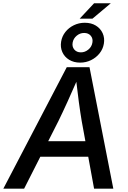

<svg xmlns="http://www.w3.org/2000/svg" viewBox="-42 -1130 767 1150"><path d="M-22 0 357.9 -727.5H494.1L636.7 0H521.5L447.3 -405.3Q439.5 -451.2 430.2 -519.3Q420.9 -587.4 410.2 -681.2H433.6Q394 -590.8 363.3 -522.9Q332.5 -455.1 308.1 -405.3L102.5 0ZM150.9 -191.4 166 -284.2H542.5L527.3 -191.4ZM435.1 -1018.1 521.5 -1110.4H621.6L511.7 -1018.1ZM438 -754.9Q399.9 -754.9 372.1 -772Q344.2 -789.1 331.3 -818.1Q318.4 -847.2 324.2 -881.3Q329.6 -913.1 349.6 -938.5Q369.6 -963.9 400.1 -978.8Q430.7 -993.7 465.8 -993.7Q504.4 -993.7 532 -976.8Q559.6 -960 572.8 -931.2Q585.9 -902.3 580.1 -868.2Q574.7 -835.9 554.2 -810.3Q533.7 -784.7 503.4 -769.8Q473.1 -754.9 438 -754.9ZM442.4 -816.4Q466.8 -816.4 486.8 -832.8Q506.8 -849.1 511.2 -873.5Q516.1 -898.4 502 -915.5Q487.8 -932.6 461.9 -932.6Q437 -932.6 417.2 -916Q397.5 -899.4 393.1 -875Q388.7 -850.6 402.8 -833.5Q417 -816.4 442.4 -816.4Z"/></svg>

Font: Inter 16pt Medium
Style: Italic
Weight: 500
Italic angle: -9.3988°
Version: Version 4.001;git-66647c0bb